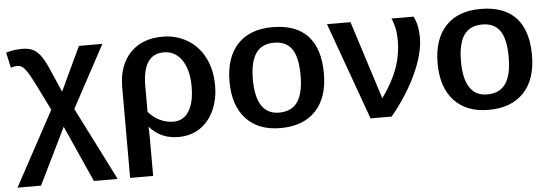

<svg xmlns="http://www.w3.org/2000/svg" viewBox="-49 -685 2981 1039"><g transform="rotate(-5 1442.0 -165.5)"><path d="M285.6 -99.6 135.7 207H7.8L226.6 -197.3L160.2 -332Q145.5 -361.3 134.3 -381.8Q123 -402.3 115.2 -413.6Q102.1 -433.1 90.3 -441.2Q78.6 -449.2 63.5 -449.2Q44.9 -449.2 28.8 -442.4L10.3 -525.9Q46.9 -539.1 99.6 -539.1Q128.9 -539.1 151.9 -529.8Q174.8 -520.5 195.3 -494.4Q215.8 -468.3 237.8 -417.5L293.5 -289.6L405.8 -528.3H533.2L351.1 -190.4L551.8 207H422.9Z M1121.1 -252Q1121.1 -174.3 1093.5 -115.2Q1065.9 -56.2 1016.6 -23.2Q967.3 9.8 900.4 9.8Q852.1 9.8 813.7 -7.1Q775.4 -23.9 744.6 -58.1H742.7Q743.7 -43.5 744.1 -29.1Q744.6 -14.6 744.6 0V207.5H619.6V-283.7Q619.6 -402.8 684.1 -470.7Q748.5 -538.6 860.4 -538.6Q934.6 -538.6 994.6 -502.9Q1054.7 -467.3 1087.9 -402.1Q1121.1 -336.9 1121.1 -252ZM994.1 -256.3Q994.1 -348.1 957.5 -400.9Q920.9 -453.6 859.4 -453.6Q744.6 -453.6 744.6 -280.3V-140.1Q772.5 -108.4 807.4 -91.8Q842.3 -75.2 880.4 -75.2Q934.6 -75.2 964.4 -122.6Q994.1 -169.9 994.1 -256.3Z M1713.4 -264.6Q1713.4 -132.8 1645.5 -61.5Q1577.6 9.8 1454.6 9.8Q1334 9.8 1267.3 -62.5Q1200.7 -134.8 1200.7 -264.6Q1200.7 -395 1267.3 -466.6Q1334 -538.1 1457.5 -538.1Q1584.5 -538.1 1648.9 -468.8Q1713.4 -399.4 1713.4 -264.6ZM1586.9 -264.6Q1586.9 -363.8 1555.4 -408.7Q1523.9 -453.6 1459.5 -453.6Q1392.1 -453.6 1359.9 -407Q1327.6 -360.4 1327.6 -264.6Q1327.6 -170.9 1359.1 -122.6Q1390.6 -74.2 1453.6 -74.2Q1522 -74.2 1554.4 -121.3Q1586.9 -168.5 1586.9 -264.6Z M2248 -413.1Q2248 -355.5 2224.9 -285.9Q2201.7 -216.3 2158.9 -143.1Q2116.2 -69.8 2058.6 0H1943.8L1753.4 -528.3H1880.9L2016.6 -103Q2074.2 -182.6 2100.8 -256.3Q2127.4 -330.1 2127.4 -408.7Q2127.4 -475.6 2103.5 -528.3H2223.6Q2248 -480.5 2248 -413.1Z M2843.8 -264.6Q2843.8 -132.8 2775.9 -61.5Q2708 9.8 2585 9.8Q2464.4 9.8 2397.7 -62.5Q2331.1 -134.8 2331.1 -264.6Q2331.1 -395 2397.7 -466.6Q2464.4 -538.1 2587.9 -538.1Q2714.8 -538.1 2779.3 -468.8Q2843.8 -399.4 2843.8 -264.6ZM2717.3 -264.6Q2717.3 -363.8 2685.8 -408.7Q2654.3 -453.6 2589.8 -453.6Q2522.5 -453.6 2490.2 -407Q2458 -360.4 2458 -264.6Q2458 -170.9 2489.5 -122.6Q2521 -74.2 2584 -74.2Q2652.3 -74.2 2684.8 -121.3Q2717.3 -168.5 2717.3 -264.6Z"/></g></svg>

Font: Arimo SemiBold
Style: Regular
Weight: 600
Designer: Steve Matteson
Foundry: Monotype Imaging Inc.
Version: Version 1.33